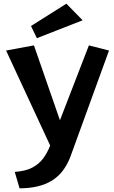

<svg xmlns="http://www.w3.org/2000/svg" viewBox="-20 -818 616 1041"><path d="M180 -611 148 -677 340 -798 428 -708ZM60 114Q118 110 154.5 91Q191 72 214 41Q237 10 252 -29L13 -544L164 -572L305 -166L462 -572L571 -544L363 28Q329 120 261 161.5Q193 203 86 203Z"/></svg>

Font: RocknRoll One
Style: Regular
Weight: 400
Designer: Fontworks Inc.
Foundry: Fontworks Inc.
Version: Version 1.100